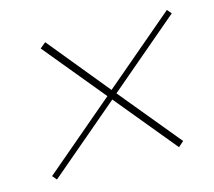

<svg xmlns="http://www.w3.org/2000/svg" viewBox="-67 -654 612 549"><g transform="rotate(-15 239.5 -379.5)"><path d="M91 -560 108 -574 256 -393 468 -573 479 -560 267 -380 416 -199 400 -185 251 -366 39 -186 28 -199 240 -379Z"/></g></svg>

Font: Poppins Thin
Style: Italic
Weight: 250
Italic angle: -10°
Designer: Ninad Kale (Devanagari), Jonny Pinhorn (Latin)
Foundry: Indian Type Foundry
Version: Version 3.200;PS 1.000;hotconv 16.6.54;makeotf.lib2.5.65590